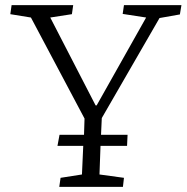

<svg xmlns="http://www.w3.org/2000/svg" viewBox="-20 -725 724 745"><path d="M25 -705H264L259 -670L175 -657L351 -316H355L547 -657L456 -671L461 -705H684L678 -669L599 -655L375 -267L372 -202H475L473 -159H370L366 -48L461 -35L457 0H210L215 -35L298 -48L303 -159H203L211 -202H306L308 -265L100 -657L20 -670Z"/></svg>

Font: Literata 24pt Light
Style: Italic
Weight: 300
Italic angle: -2°
Designer: Latin by Veronika Burian and Jose Scaglione. Greek by Irene Vlachou. Cyrillic by Vera Evstafieva
Foundry: TypeTogether
Version: Version 3.103;gftools[0.9.29]